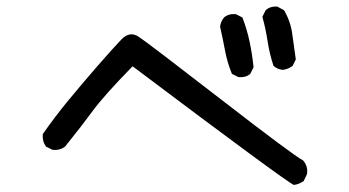

<svg xmlns="http://www.w3.org/2000/svg" viewBox="-20 -635 1040 572"><path d="M855.5 -84Q832 -93.8 375 -437.5Q290 -350.6 256.3 -304.7Q222.7 -258.8 173.8 -198.2Q158.2 -186.5 136.7 -188.5L117.2 -198.2Q105.5 -213.9 107.4 -235.4Q142.6 -286.1 183.6 -335.9Q224.6 -385.7 271 -439Q317.4 -492.2 341.8 -517.6Q366.2 -543 392.6 -525.9Q418.9 -508.8 637.2 -339.8Q855.5 -170.9 882.8 -157.2Q898.4 -139.6 894.5 -116.2L884.8 -95.7Q871.1 -85.9 855.5 -84ZM690.4 -405.3 670.9 -415Q657.2 -448.2 650.4 -484.4Q643.6 -520.5 635.7 -555.7Q637.7 -571.3 647.5 -583Q661.1 -594.7 682.6 -592.8L702.1 -583Q715.8 -547.9 723.6 -510.7Q731.4 -473.6 735.4 -434.6L725.6 -415Q711.9 -403.3 690.4 -405.3ZM822.3 -426.8Q806.6 -428.7 794.9 -438.5Q783.2 -473.6 777.3 -511.7Q771.5 -549.8 761.7 -585L771.5 -604.5Q785.2 -617.2 806.6 -615.2L826.2 -604.5Q845.7 -571.3 850.6 -534.2Q855.5 -497.1 861.3 -458L851.6 -438.5Q837.9 -428.7 822.3 -426.8Z"/></svg>

Font: NaikaiFont
Style: Regular
Weight: 400
Version: Version 1.67